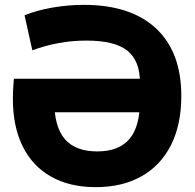

<svg xmlns="http://www.w3.org/2000/svg" viewBox="-20 -760 801 790"><path d="M325 -740Q518 -740 622 -643Q726 -546 726 -365Q726 -248 684 -164Q642 -80 563 -35Q484 10 374 10Q267 10 190.5 -33Q114 -76 73.5 -157.5Q33 -239 33 -353Q33 -375 34.5 -401Q36 -427 37 -436H603V-298H145L203 -347Q203 -239 246.5 -188Q290 -137 380 -137Q469 -137 512.5 -188Q556 -239 556 -347V-419Q556 -510 504 -551.5Q452 -593 336 -593Q278 -593 222.5 -583Q167 -573 113 -553L81 -697Q129 -717 194 -728.5Q259 -740 325 -740Z"/></svg>

Font: M PLUS 2 ExtraBold
Style: Regular
Weight: 800
Version: Version 1.001